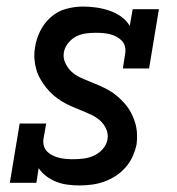

<svg xmlns="http://www.w3.org/2000/svg" viewBox="-20 -558 540 586"><path d="M222 8Q204 8 185.5 5.5Q167 3 151 -3.5Q135 -10 121 -20.5Q107 -31 98 -45L91 0H10L40 -181H121L113 -136Q111 -125 113.5 -114.5Q116 -104 123 -96.5Q130 -89 140 -84Q150 -79 160 -76.5Q170 -74 181 -73Q192 -72 203 -72Q219 -72 235 -74Q251 -76 266.5 -83Q282 -90 293.5 -103Q305 -116 308 -132Q311 -149 304 -164.5Q297 -180 285 -190.5Q273 -201 258 -208Q243 -215 228 -221Q213 -227 198 -233.5Q183 -240 169 -248.5Q155 -257 143 -267.5Q131 -278 121 -290.5Q111 -303 103 -317Q95 -331 90.5 -347Q86 -363 85 -380Q84 -397 87 -414Q91 -440 103 -464Q115 -488 135.5 -506Q156 -524 182 -531Q208 -538 233 -538Q254 -538 274.5 -535Q295 -532 314 -525.5Q333 -519 349.5 -507.5Q366 -496 376 -479L385 -530H465L435 -349H355L362 -394Q364 -405 361.5 -415.5Q359 -426 352 -433.5Q345 -441 335.5 -446Q326 -451 316 -453.5Q306 -456 294.5 -457Q283 -458 273 -458Q258 -458 242.5 -456Q227 -454 213 -447Q199 -440 188.5 -427Q178 -414 175 -399Q172 -382 179 -366.5Q186 -351 197.5 -340Q209 -329 224 -322Q239 -315 254 -309Q269 -303 284 -296.5Q299 -290 313 -282Q327 -274 339 -263.5Q351 -253 361.5 -241Q372 -229 379.5 -215Q387 -201 392 -185Q397 -169 398 -152Q399 -135 397 -118Q393 -99 385 -81Q377 -63 363.5 -47.5Q350 -32 333 -21Q316 -10 297.5 -3.5Q279 3 260 5.5Q241 8 222 8Z"/></svg>

Font: Iosevka Slab Medium Oblique
Style: Regular
Weight: 500
Italic angle: -9°
Monospace: yes
Designer: Belleve Invis
Foundry: Belleve Invis
Version: Version 11.1.1; ttfautohint (v1.8.3)